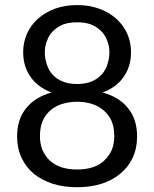

<svg xmlns="http://www.w3.org/2000/svg" viewBox="-20 -745 620 772"><path d="M290 -63.5Q325.2 -63.5 352.5 -72.3Q380.9 -82 399.4 -99.6Q418.9 -118.2 429.7 -142.6Q439.5 -168 439.5 -197.3Q439.5 -234.4 427.7 -260.7Q415 -287.1 393.6 -303.7Q373 -320.3 346.7 -328.1Q319.3 -335.9 290 -335.9Q260.7 -335.9 233.4 -328.1Q206.1 -320.3 185.5 -303.7Q165 -287.1 152.3 -260.7Q140.6 -234.4 140.6 -197.3Q140.6 -168 150.4 -142.6Q161.1 -118.2 179.7 -99.6Q199.2 -82 227.5 -72.3Q254.9 -63.5 290 -63.5ZM290 -655.3Q257.8 -655.3 233.4 -646.5Q210 -636.7 193.4 -620.1Q176.8 -603.5 168.9 -581.1Q160.2 -559.6 160.2 -534.2Q160.2 -509.8 168 -487.3Q174.8 -463.9 190.4 -446.3Q205.1 -428.7 230.5 -418Q254.9 -407.2 290 -407.2Q325.2 -407.2 349.6 -418Q374 -428.7 389.6 -446.3Q405.3 -463.9 412.1 -487.3Q419.9 -509.8 419.9 -534.2Q419.9 -559.6 411.1 -581.1Q403.3 -603.5 386.7 -620.1Q370.1 -636.7 346.7 -646.5Q322.3 -655.3 290 -655.3ZM392.6 -373Q460 -354.5 495.1 -309.6Q531.2 -265.6 531.2 -196.3Q531.2 -149.4 513.7 -111.3Q496.1 -73.2 463.9 -46.9Q432.6 -20.5 387.7 -5.9Q343.8 7.8 290 7.8Q236.3 7.8 192.4 -5.9Q147.5 -20.5 115.2 -46.9Q84 -73.2 66.4 -111.3Q48.8 -149.4 48.8 -196.3Q48.8 -265.6 85 -309.6Q120.1 -354.5 187.5 -373Q130.9 -394.5 102.5 -436.5Q73.2 -477.5 73.2 -536.1Q73.2 -575.2 88.9 -610.4Q104.5 -644.5 132.8 -669.9Q161.1 -695.3 201.2 -710Q241.2 -724.6 290 -724.6Q338.9 -724.6 378.9 -710Q418.9 -695.3 447.3 -669.9Q475.6 -644.5 491.2 -610.4Q506.8 -575.2 506.8 -536.1Q506.8 -477.5 477.5 -436.5Q449.2 -394.5 392.6 -373Z"/></svg>

Font: Lato
Style: Regular
Weight: 400
Designer: Lukasz Dziedzic with Adam Twardoch and Botio Nikoltchev
Version: Version 2.015; 2015-08-06; http://www.latofonts.com/